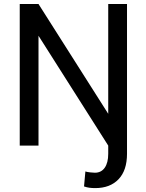

<svg xmlns="http://www.w3.org/2000/svg" viewBox="-20 -731 733 964"><path d="M79.1 -710.9H173.3V0H79.1ZM107.4 -655.3 173.3 -710.9 589.4 -55.7 523.4 0ZM523.4 -710.9H617.7V41Q617.7 124.5 575.2 168.9Q532.7 213.4 458 213.4Q442.4 213.4 429.4 211.7Q416.5 210 401.9 205.1L408.7 129.9Q417 132.8 433.1 134.5Q449.2 136.2 456.5 136.2Q488.3 136.2 505.9 111.1Q523.4 85.9 523.4 41Z"/></svg>

Font: RobotoDEMO
Style: Regular
Weight: 400
Designer: Christian Robertson
Foundry: Google
Version: Version 2.136